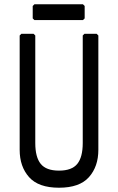

<svg xmlns="http://www.w3.org/2000/svg" viewBox="-20 -862 552 898"><path d="M256 16Q160 16 116 -33.5Q72 -83 72 -161V-696L80 -704H137L145 -696V-193Q145 -127 170.5 -95.5Q196 -64 256 -64Q316 -64 341.5 -95.5Q367 -127 367 -193V-696L375 -704H432L440 -696V-161Q440 -83 396 -33.5Q352 16 256 16ZM141 -768 133 -776V-834L141 -842H368L376 -834V-776L368 -768Z"/></svg>

Font: Hasubi Mono
Style: Regular
Weight: 400
Designer: Eli Heuer
Foundry: Eli Heuer
Version: Version 1.000